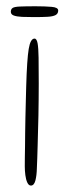

<svg xmlns="http://www.w3.org/2000/svg" viewBox="-20 -569 206 612"><path d="M14.5 -531.5Q14.5 -540 20.5 -543.8Q26.5 -547.5 43.8 -548.2Q61 -549 93.5 -549Q123 -549 144.2 -547.2Q165.5 -545.5 165.5 -535.5Q165.5 -525.5 157.2 -521Q149 -516.5 132 -515.5Q115 -514.5 89 -514.5Q67.5 -514.5 50.5 -515.2Q33.5 -516 24 -519.5Q14.5 -523 14.5 -531.5ZM78.5 22.5Q71.5 22.5 67 12.8Q62.5 3 60.8 -11Q59 -25 59 -38.5Q59 -50.5 59.2 -66.8Q59.5 -83 59.8 -103.2Q60 -123.5 60.2 -146Q60.5 -168.5 61 -193Q61.5 -217.5 62.2 -243Q63 -268.5 63.5 -293.5Q66 -380 71.5 -413Q77 -446 90 -446Q97 -446 99.8 -431.2Q102.5 -416.5 103 -385Q103.5 -353.5 103.5 -302.5Q103.5 -278 103.2 -252.2Q103 -226.5 102.5 -201Q102 -175.5 101.2 -151.5Q100.5 -127.5 100 -105.5Q99.5 -83.5 98.8 -65Q98 -46.5 97.5 -32.5Q97 -9.5 92.8 6.5Q88.5 22.5 78.5 22.5Z"/></svg>

Font: Gluten Thin Thin
Style: Regular
Weight: 250
Version: Version 1.300